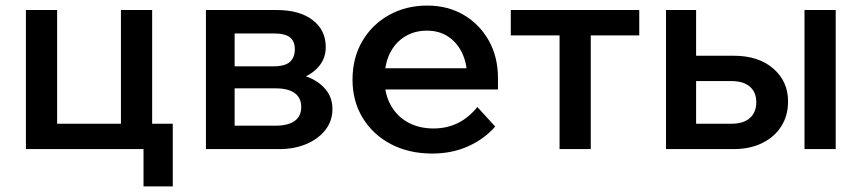

<svg xmlns="http://www.w3.org/2000/svg" viewBox="-20 -535 3092 689"><path d="M73 0V-499H185V-18L99 -91H470L414 -18V-499H526V0ZM495 134V-91H600V134Z M719 0V-499H974Q1055 -499 1102 -463Q1149 -427 1149 -366Q1149 -328 1126.5 -299.5Q1104 -271 1066 -256L1065 -265Q1113 -252 1143 -220.5Q1173 -189 1173 -144Q1173 -101 1147.5 -68.5Q1122 -36 1079 -18Q1036 0 983 0ZM822 -28 764 -84H969Q1014 -84 1037.5 -101Q1061 -118 1061 -151Q1061 -184 1037.5 -201Q1014 -218 969 -218H775V-297H961Q1003 -297 1020.5 -313Q1038 -329 1038 -358Q1038 -387 1020.5 -401Q1003 -415 961 -415H761L822 -473Z M1693 -151 1757 -81Q1718 -36 1660 -10Q1602 16 1531 16Q1447 16 1382.5 -18Q1318 -52 1281.5 -112Q1245 -172 1245 -249Q1245 -327 1280 -387Q1315 -447 1376 -481Q1437 -515 1513 -515Q1587 -515 1644 -481.5Q1701 -448 1734 -389.5Q1767 -331 1767 -254V-248H1656V-259Q1656 -309 1637.5 -346.5Q1619 -384 1587 -404.5Q1555 -425 1512 -425Q1467 -425 1432.5 -403.5Q1398 -382 1379 -343.5Q1360 -305 1360 -251Q1360 -197 1382.5 -157Q1405 -117 1444.5 -95.5Q1484 -74 1536 -74Q1631 -74 1693 -151ZM1767 -214H1323V-290H1751L1767 -253Z M1988 0V-462H2100V0ZM1813 -408V-499H2274V-408Z M2370 0V-499H2478V-15L2400 -91H2605Q2648 -91 2671 -111.5Q2694 -132 2694 -168Q2694 -204 2671 -224Q2648 -244 2605 -244H2426V-335H2613Q2702 -335 2755 -289Q2808 -243 2808 -171Q2808 -120 2783.5 -81.5Q2759 -43 2715 -21.5Q2671 0 2613 0ZM2867 0V-499H2979V0Z"/></svg>

Font: Wix Madefor Display SemiBold
Style: Regular
Weight: 600
Designer: Dalton Maag Ltd
Foundry: Dalton Maag Ltd
Version: Version 3.100